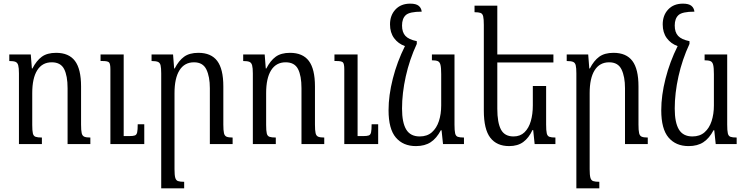

<svg xmlns="http://www.w3.org/2000/svg" viewBox="-20 -791 4096 1054"><path d="M476 -36V0H351V-307Q351 -375 332 -412Q313 -449 264 -449Q212 -449 184.5 -405.5Q157 -362 157 -280V-105Q157 -73 160.5 -58.5Q164 -44 175.5 -40Q187 -36 210 -36V0H84V-388Q84 -418 80 -432.5Q76 -447 65 -451.5Q54 -456 31 -456V-492H149L155 -415H158Q180 -458 209.5 -479.5Q239 -501 288 -501Q358 -501 391.5 -456.5Q425 -412 425 -317V-107Q425 -75 428.5 -60Q432 -45 443 -40.5Q454 -36 476 -36ZM772 -109V0H586V-411Q586 -441 578.5 -448.5Q571 -456 544 -456H532V-492H659V-44H691Q711 -44 720.5 -47.5Q730 -51 733 -64.5Q736 -78 736 -109Z M1257 -36V0H1132V-307Q1132 -370 1113 -409.5Q1094 -449 1045 -449Q993 -449 965.5 -405.5Q938 -362 938 -280V138Q938 170 942 184.5Q946 199 957 203Q968 207 991 207V243H865V-388Q865 -418 861.5 -432.5Q858 -447 846.5 -451.5Q835 -456 812 -456V-492H930L936 -415H939Q961 -458 990.5 -479.5Q1020 -501 1069 -501Q1139 -501 1172.5 -456.5Q1206 -412 1206 -317V-107Q1206 -75 1209.5 -60Q1213 -45 1224 -40.5Q1235 -36 1257 -36Z M1760 -36V0H1635V-307Q1635 -375 1616 -412Q1597 -449 1548 -449Q1496 -449 1468.5 -405.5Q1441 -362 1441 -280V-105Q1441 -73 1444.5 -58.5Q1448 -44 1459.5 -40Q1471 -36 1494 -36V0H1368V-388Q1368 -418 1364 -432.5Q1360 -447 1349 -451.5Q1338 -456 1315 -456V-492H1433L1439 -415H1442Q1464 -458 1493.5 -479.5Q1523 -501 1572 -501Q1642 -501 1675.5 -456.5Q1709 -412 1709 -317V-107Q1709 -75 1712.5 -60Q1716 -45 1727 -40.5Q1738 -36 1760 -36ZM2056 -109V0H1870V-411Q1870 -441 1862.5 -448.5Q1855 -456 1828 -456H1816V-492H1943V-44H1975Q1995 -44 2004.5 -47.5Q2014 -51 2017 -64.5Q2020 -78 2020 -109Z M2263 11Q2193 11 2153 -36Q2113 -83 2113 -186Q2113 -267 2136.5 -359.5Q2160 -452 2203 -538Q2166 -551 2143.5 -581.5Q2121 -612 2121 -657Q2121 -707 2151 -739Q2181 -771 2232 -771Q2264 -771 2278.5 -759Q2293 -747 2295 -727Q2228 -727 2207.5 -708Q2187 -689 2187 -651Q2187 -614 2205.5 -594Q2224 -574 2268 -565V-550Q2228 -464 2207.5 -371.5Q2187 -279 2187 -195Q2187 -118 2210 -80Q2233 -42 2284 -42Q2325 -42 2351 -65Q2377 -88 2389.5 -126.5Q2402 -165 2402 -212V-384Q2402 -419 2398 -435Q2394 -451 2383 -455.5Q2372 -460 2351 -460V-492H2475V-107Q2475 -74 2478.5 -59Q2482 -44 2493 -40Q2504 -36 2527 -36V0H2412L2404 -76H2400Q2377 -32 2344.5 -10.5Q2312 11 2263 11Z M2978 -319V-107Q2978 -74 2981.5 -59Q2985 -44 2996 -40Q3007 -36 3029 -36V0H2915L2907 -77H2903Q2883 -34 2852.5 -11.5Q2822 11 2775 11Q2707 11 2671.5 -35Q2636 -81 2636 -184V-654Q2636 -686 2632.5 -701Q2629 -716 2618 -720Q2607 -724 2585 -724V-760H2710V-492H3018V-448H2710V-194Q2710 -118 2730 -80Q2750 -42 2799 -42Q2836 -42 2859.5 -65Q2883 -88 2894 -126.5Q2905 -165 2905 -212V-319Z M3536 -36V0H3411V-307Q3411 -370 3392 -409.5Q3373 -449 3324 -449Q3272 -449 3244.5 -405.5Q3217 -362 3217 -280V138Q3217 170 3221 184.5Q3225 199 3236 203Q3247 207 3270 207V243H3144V-388Q3144 -418 3140.5 -432.5Q3137 -447 3125.5 -451.5Q3114 -456 3091 -456V-492H3209L3215 -415H3218Q3240 -458 3269.5 -479.5Q3299 -501 3348 -501Q3418 -501 3451.5 -456.5Q3485 -412 3485 -317V-107Q3485 -75 3488.5 -60Q3492 -45 3503 -40.5Q3514 -36 3536 -36Z M3760 11Q3690 11 3650 -36Q3610 -83 3610 -186Q3610 -267 3633.5 -359.5Q3657 -452 3700 -538Q3663 -551 3640.5 -581.5Q3618 -612 3618 -657Q3618 -707 3648 -739Q3678 -771 3729 -771Q3761 -771 3775.5 -759Q3790 -747 3792 -727Q3725 -727 3704.5 -708Q3684 -689 3684 -651Q3684 -614 3702.5 -594Q3721 -574 3765 -565V-550Q3725 -464 3704.5 -371.5Q3684 -279 3684 -195Q3684 -118 3707 -80Q3730 -42 3781 -42Q3822 -42 3848 -65Q3874 -88 3886.5 -126.5Q3899 -165 3899 -212V-384Q3899 -419 3895 -435Q3891 -451 3880 -455.5Q3869 -460 3848 -460V-492H3972V-107Q3972 -74 3975.5 -59Q3979 -44 3990 -40Q4001 -36 4024 -36V0H3909L3901 -76H3897Q3874 -32 3841.5 -10.5Q3809 11 3760 11Z"/></svg>

Font: Noto Serif Armenian Condensed
Style: Regular
Weight: 400
Width: 3
Designer: Monotype Design Team
Foundry: Monotype Imaging Inc.
Version: Version 2.008; ttfautohint (v1.8.4.7-5d5b)